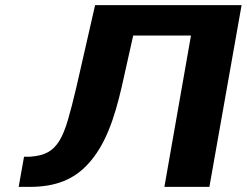

<svg xmlns="http://www.w3.org/2000/svg" viewBox="-20 -731 965 751"><path d="M925 -711H352L279 -391C267 -340 256 -297 246 -263C236 -229 225 -201 212 -180C187 -140 156 -122 97 -118H74L53 0H96C201 0 270 -31 323 -88C392 -162 427 -266 456 -391L501 -592H727L623 0H799Z"/></svg>

Font: Asimov
Style: XWidIt
Weight: 500
Designer: Google
Version: Version 2.000980; 2014